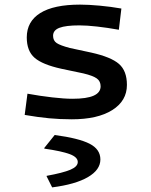

<svg xmlns="http://www.w3.org/2000/svg" viewBox="-20 -504 654 832"><path d="M530 -136Q530 -67 466.5 -27Q403 13 291 13Q240 13 192.5 8.5Q145 4 87 -6L99 -98Q154 -88 206.5 -82Q259 -76 294 -76Q356 -76 386 -89.5Q416 -103 416 -130Q416 -152 399.5 -164Q383 -176 341 -186L246 -206Q164 -224 130 -253.5Q96 -283 96 -342Q96 -411 154.5 -447.5Q213 -484 327 -484Q363 -484 412 -479.5Q461 -475 506 -467L495 -375Q445 -384 400.5 -389Q356 -394 324 -394Q265 -394 237.5 -383.5Q210 -373 210 -349Q210 -328 225.5 -317.5Q241 -307 283 -296L376 -276Q461 -257 495.5 -227Q530 -197 530 -136ZM415 187Q415 232 361 263.5Q307 295 206 308L182 260V258Q253 245 285 231.5Q317 218 317 198Q317 177 282.5 164Q248 151 172 140V137L217 81Q322 95 368.5 119Q415 143 415 187Z"/></svg>

Font: Intel One Mono Medium
Style: Regular
Weight: 500
Monospace: yes
Designer: Fred Shallcrass
Foundry: Frere-Jones Type LLC
Version: Version 1.400;hotconv 1.1.0;makeotfexe 2.6.0;FJTRelease1.4